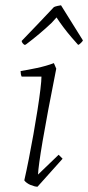

<svg xmlns="http://www.w3.org/2000/svg" viewBox="-20 -698 334 727"><path d="M137 -408H62Q58 -416 58 -429Q84 -433 119.5 -440.5Q155 -448 184 -459L193 -438Q158 -262 141.5 -164.5Q125 -67 124 -37L202 -112L217 -97L122 9Q112 9 96 2.5Q80 -4 72 -15Q80 -50 89 -95.5Q98 -141 106.5 -189Q115 -237 122 -281.5Q129 -326 133 -359.5Q137 -393 137 -408ZM80 -531 75 -528Q71 -528 66.5 -533.5Q62 -539 62 -543Q92 -574 122 -605.5Q152 -637 184 -671Q187 -673 197.5 -675.5Q208 -678 211 -678L274 -577L294 -545Q293 -542 286.5 -535.5Q280 -529 276 -528Q266 -539 250.5 -557Q235 -575 220 -595Q205 -615 194 -632L176 -612Q154 -591 129 -570Q104 -549 80 -531Z"/></svg>

Font: Labrada Lght
Style: Italic
Weight: 300
Italic angle: -7°
Designer: Mercedes Jáuregui
Foundry: Omnibus-Type Team
Version: Version 1.000; ttfautohint (v1.8.4.7-5d5b)